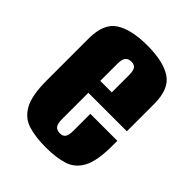

<svg xmlns="http://www.w3.org/2000/svg" viewBox="-155 -590 684 684"><g transform="rotate(45 187.0 -248.5)"><path d="M190 8Q138 8 101 -3.5Q64 -15 44 -51.5Q24 -88 24 -163V-375Q24 -450 66.5 -477.5Q109 -505 190 -505Q270 -505 312 -477.5Q354 -450 354 -375V-237H160V-105Q160 -81 167.5 -72Q175 -63 190 -63Q205 -63 211.5 -72Q218 -81 218 -105V-189H354V-164Q354 -88 334.5 -51.5Q315 -15 278.5 -3.5Q242 8 190 8ZM160 -297H218V-383Q218 -406 211.5 -415Q205 -424 190 -424Q175 -424 167.5 -415Q160 -406 160 -383Z"/></g></svg>

Font: Alumni Sans Thin ExtraBold
Style: Regular
Weight: 800
Version: Version 1.018